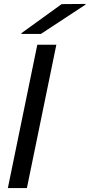

<svg xmlns="http://www.w3.org/2000/svg" viewBox="-20 -958 456 978"><path d="M267 -730 117 0H20L170 -730ZM89 -785V-789L294 -937L416 -938L415 -934L188 -785Z"/></svg>

Font: Nacelle
Style: Italic
Weight: 400
Italic angle: -12°
Designer: Sora Sagano
Foundry: Sora Sagano
Version: Version 1.000;FEAKit 1.0